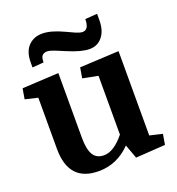

<svg xmlns="http://www.w3.org/2000/svg" viewBox="-138 -874 920 998"><g transform="rotate(-20 321.5 -375.5)"><path d="M239.7 10.7Q73.7 10.7 73.7 -172.9V-455.6L3.9 -472.2L13.7 -529.8L215.3 -540.5V-182.1Q215.3 -118.2 233.9 -87.9Q252.4 -57.6 293 -57.6Q347.7 -57.6 406.7 -130.4V-455.6L322.3 -472.2L332 -529.8L548.3 -540.5V-74.2L618.2 -57.6L608.4 0L444.8 10.7L416.5 -66.4Q341.3 10.7 239.7 10.7ZM407.2 -697.8Q442.9 -697.8 442.9 -756.3L509.8 -761.2V-726.1Q509.8 -668 482.4 -634.8Q455.1 -601.6 410.6 -602.1Q366.2 -602.1 291 -634.3Q262.7 -646.5 238.3 -656.2Q213.9 -666 198.2 -666.5Q182.6 -666.5 171.9 -657.2Q162.1 -647.9 162.1 -618.7L99.1 -613.8V-638.2Q98.6 -700.2 128.9 -731.4Q159.2 -762.7 206.5 -762.2Q253.9 -762.2 322.3 -730Q347.7 -717.8 370.1 -708Q392.6 -698.2 407.2 -697.8Z"/></g></svg>

Font: NoticiaText-Bold
Style: Bold
Weight: 700
Designer: JM Sole
Foundry: JM Sole
Version: Version 1.003